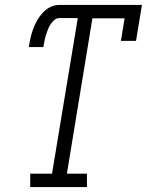

<svg xmlns="http://www.w3.org/2000/svg" viewBox="-20 -755 593 775"><path d="M102 0V-54H190L294 -682H219Q208 -682 198.5 -673.5Q189 -665 182.5 -654.5Q176 -644 172 -632.5Q168 -621 164.5 -610Q161 -599 159 -587.5Q157 -576 155 -565H96Q99 -583 103 -601Q107 -619 113.5 -637Q120 -655 129.5 -672Q139 -689 152.5 -703.5Q166 -718 183 -726.5Q200 -735 219 -735H553L529 -590H468L483 -681H353L250 -54H331V0Z"/></svg>

Font: Iosevka QP Light
Style: Italic
Weight: 300
Italic angle: -9°
Designer: Belleve Invis
Foundry: Belleve Invis
Version: Version 20.0.0; ttfautohint (v1.8.4)